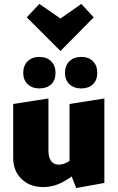

<svg xmlns="http://www.w3.org/2000/svg" viewBox="-20 -941 598 975"><path d="M510 -441V-12L367 14L344 -45Q307 -18 272.5 -4.5Q238 9 199 9Q132 9 89.5 -32Q47 -73 47 -139V-413L226 -441V-176Q226 -143 239 -124Q252 -105 278 -105Q306 -105 333 -124V-413ZM98 -571Q98 -608 120.5 -630Q143 -652 180 -652Q217 -652 239.5 -630Q262 -608 262 -571Q262 -534 240 -513Q218 -492 180 -492Q143 -492 120.5 -513.5Q98 -535 98 -571ZM310 -571Q310 -608 332.5 -630Q355 -652 393 -652Q430 -652 452 -630Q474 -608 474 -571Q474 -534 452 -513Q430 -492 393 -492Q355 -492 332.5 -513.5Q310 -535 310 -571ZM116 -853 180 -921 287 -847 393 -921 456 -853 287 -682Z"/></svg>

Font: Ysabeau Heavy
Style: Regular
Weight: 800
Designer: Christian Thalmann (Catharsis Fonts)
Version: Version 0.003